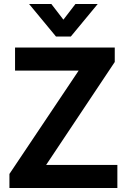

<svg xmlns="http://www.w3.org/2000/svg" viewBox="-20 -937 632 957"><path d="M27 0ZM27 -70 372 -585H55V-700H552V-628L210 -115H565V0H27ZM125 -917H236L296 -839L356 -917H467L333 -755H259Z"/></svg>

Font: Sarabun
Style: Bold
Weight: 700
Designer: Suppakit Chalermlarp | Katatrad Co.,Ltd.
Foundry: Cadson Demak Co.,Ltd.
Version: Version 1.000; ttfautohint (v1.6)